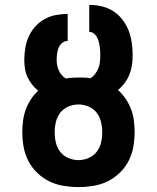

<svg xmlns="http://www.w3.org/2000/svg" viewBox="-20 -755 640 783"><path d="M300 8Q270 8 239.5 3Q209 -2 182 -15Q155 -28 132.5 -49.5Q110 -71 96 -98Q82 -125 76.5 -155Q71 -185 71 -216Q71 -239 74 -262.5Q77 -286 85 -308Q93 -330 106 -350Q119 -370 136 -385Q122 -396 111 -410Q100 -424 92.5 -440Q85 -456 82 -474Q79 -492 79 -510Q79 -534 83 -558.5Q87 -583 97 -605.5Q107 -628 123.5 -646.5Q140 -665 161.5 -677Q183 -689 207 -693.5Q231 -698 256 -698V-588Q243 -588 233 -579.5Q223 -571 218.5 -559Q214 -547 212.5 -534.5Q211 -522 211 -510Q211 -488 220 -467.5Q229 -447 248 -435Q261 -437 274 -438Q287 -439 300 -439Q312 -439 324.5 -438.5Q337 -438 349 -436Q360 -443 368 -453.5Q376 -464 381 -476.5Q386 -489 387.5 -502Q389 -515 389 -528Q389 -538 388.5 -547.5Q388 -557 386.5 -567Q385 -577 382.5 -586Q380 -595 375 -604Q370 -613 362 -619Q354 -625 344 -625V-735Q370 -735 395.5 -729Q421 -723 442.5 -709Q464 -695 480 -674Q496 -653 505 -629Q514 -605 517.5 -579.5Q521 -554 521 -528Q521 -508 518 -488.5Q515 -469 507.5 -450.5Q500 -432 488 -416Q476 -400 461 -388Q479 -372 492.5 -352Q506 -332 514.5 -309.5Q523 -287 526 -263Q529 -239 529 -216Q529 -185 523.5 -155Q518 -125 504 -98Q490 -71 467.5 -49.5Q445 -28 418 -15Q391 -2 360.5 3Q330 8 300 8ZM300 -102Q321 -102 341 -110.5Q361 -119 374 -135.5Q387 -152 392 -173Q397 -194 397 -216Q397 -237 392 -258Q387 -279 374 -295.5Q361 -312 341 -320.5Q321 -329 300 -329Q279 -329 259 -320.5Q239 -312 226 -295.5Q213 -279 208 -258Q203 -237 203 -216Q203 -194 208 -173Q213 -152 226 -135.5Q239 -119 259 -110.5Q279 -102 300 -102Z"/></svg>

Font: Iosevka Extrabold Extended
Style: Regular
Weight: 800
Width: 7
Monospace: yes
Designer: Belleve Invis
Foundry: Belleve Invis
Version: Version 32.5.0; ttfautohint (v1.8.4)